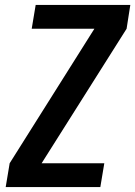

<svg xmlns="http://www.w3.org/2000/svg" viewBox="-20 -755 546 775"><path d="M3 0 19 -96 361 -639H108L124 -735H506L491 -639L148 -96H401L385 0Z"/></svg>

Font: Iosevka SS04
Style: Bold Italic
Weight: 700
Italic angle: -9°
Monospace: yes
Designer: Belleve Invis
Foundry: Belleve Invis
Version: Version 19.0.0; ttfautohint (v1.8.4)